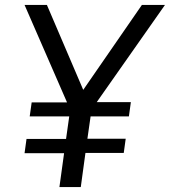

<svg xmlns="http://www.w3.org/2000/svg" viewBox="-20 -762 692 782"><path d="M109 -345 101 -288H262L249 -196H88L80 -138H241L222 0H309L328 -139H484L492 -197H336L349 -288H505L513 -346H374L652 -742H558L319 -396L171 -742H80L253 -345Z"/></svg>

Font: Cheyenne Sans
Style: Italic
Weight: 400
Italic angle: -8.13011°
Designer: The Public Sans project authors (U.S. Web Design System), Libre Franklin designed by Pablo Impallari and Rodrigo Fuenzal
Foundry: The Cheyenne Sans Project Authors
Version: Version 2.007